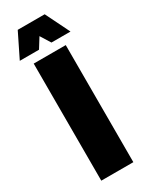

<svg xmlns="http://www.w3.org/2000/svg" viewBox="-216 -837 695 882"><g transform="rotate(-30 131.0 -396.0)"><path d="M209 0H39V-621H209ZM196 -792 259 -664H158L125 -717L92 -664H-10L53 -792Z"/></g></svg>

Font: Passion One
Style: Regular
Weight: 400
Designer: Alejandro Lo Celso
Foundry: Fontstage
Version: Version 1.001